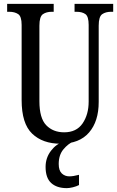

<svg xmlns="http://www.w3.org/2000/svg" viewBox="-20 -734 606 994"><path d="M293 10Q201 10 146.5 -42Q92 -94 92 -216V-605Q92 -649 74 -661Q56 -673 28 -673H17V-714H258V-673H248Q220 -673 202 -660.5Q184 -648 184 -601V-210Q184 -122 219.5 -85.5Q255 -49 312 -49Q376 -49 407.5 -95Q439 -141 439 -208V-605Q439 -649 422 -661Q405 -673 376 -673H366V-714H566V-673H555Q527 -673 509 -660.5Q491 -648 491 -601V-206Q491 -106 441 -48Q391 10 293 10ZM326 240Q274 240 245 213.5Q216 187 216 130Q216 83 244 46.5Q272 10 309 0H358Q333 10 308.5 39Q284 68 284 115Q284 149 300 164Q316 179 339 179Q359 179 389 171V224Q376 231 357.5 235.5Q339 240 326 240Z"/></svg>

Font: Noto Serif ExtraCondensed
Style: Regular
Weight: 400
Width: 2
Designer: Monotype Design Team
Foundry: Monotype Imaging Inc.
Version: Version 2.015